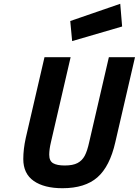

<svg xmlns="http://www.w3.org/2000/svg" viewBox="-20 -982 733 1014"><path d="M103 -142Q103 -194 116 -253L215 -680H353L249 -231Q240 -193 240 -165Q240 -132 260.5 -120Q281 -108 322 -108Q365 -108 389.5 -121Q414 -134 427.5 -159.5Q441 -185 451 -231L555 -680H693L589 -231Q560 -103 494.5 -45.5Q429 12 310 12Q213 12 158 -26.5Q103 -65 103 -142ZM351 -871 615 -962 625 -842 361 -765Z"/></svg>

Font: Cairo
Style: Bold Italic
Weight: 700
Italic angle: -13°
Designer: Mohamed Gaber, Accademia di Belle Arti di Urbino and others
Foundry: Kief Type Foundry, Accademia di Belle Arti di Urbino and others
Version: Version 3.011